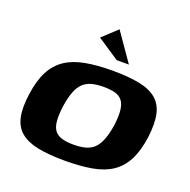

<svg xmlns="http://www.w3.org/2000/svg" viewBox="-120 -779 894 903"><g transform="rotate(20 326.5 -327.5)"><path d="M296 7Q217 7 162 -4Q107 -15 75 -41.5Q43 -68 33 -114Q23 -160 33 -230Q43 -302 67 -347.5Q91 -393 130.5 -419.5Q170 -446 228 -457Q286 -468 365 -468Q445 -468 499.5 -457Q554 -446 585.5 -419.5Q617 -393 627 -347Q637 -301 628 -230Q618 -159 594 -113Q570 -67 530.5 -40.5Q491 -14 433 -3.5Q375 7 296 7ZM309 -78Q343 -78 368 -84.5Q393 -91 410.5 -107.5Q428 -124 440 -154Q452 -184 459 -230Q465 -277 461.5 -306.5Q458 -336 445 -352.5Q432 -369 408.5 -375.5Q385 -382 352 -382Q318 -382 293 -375.5Q268 -369 250 -352.5Q232 -336 220.5 -306.5Q209 -277 202 -230Q196 -184 199 -154Q202 -124 215.5 -107.5Q229 -91 252.5 -84.5Q276 -78 309 -78ZM365 -521 255 -594 328 -662 426 -521Z"/></g></svg>

Font: Genos Thin
Style: Bold Italic
Weight: 700
Italic angle: -8°
Version: Version 1.010